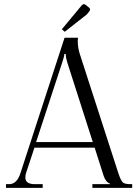

<svg xmlns="http://www.w3.org/2000/svg" viewBox="-20 -911 670 931"><path d="M396 -887 412 -874Q417 -870 417 -864Q417 -862 413 -856L401 -841L294 -757L280 -769L377 -886Q382 -891 387 -891Q390 -891 396 -887ZM155 -222H430L306 -609Q299 -631 299 -649H292Q292 -639 282 -609ZM9 0V-18H24Q62 -18 79 -71L293 -728H358V-723Q358 -722 357.5 -718.5Q357 -715 357 -713Q357 -679 367 -649L554 -71Q566 -35 575.5 -26.5Q585 -18 613 -18H621V0H428V-18H514V-20Q493 -28 483 -57L439 -195H147L106 -71Q103 -63 103 -50Q103 -18 149 -18H187V0Z"/></svg>

Font: Foglihten068fMac
Style: Regular
Weight: 500
Designer: gluk (gluksza@wp.pl)
Foundry: gluk (gluksza@wp.pl)
Version: Version 0.68